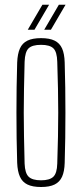

<svg xmlns="http://www.w3.org/2000/svg" viewBox="-20 -762 336 788"><path d="M148.5 5.5Q113.5 5.5 92.5 -4.8Q71.5 -15 61.8 -36.8Q52 -58.5 50.5 -93.5Q49 -144 48.2 -195.8Q47.5 -247.5 47.5 -299.5Q47.5 -351.5 48.2 -403.2Q49 -455 50.5 -505.5Q52 -541.5 61.8 -563.2Q71.5 -585 92.5 -595.2Q113.5 -605.5 148.5 -605.5Q183.5 -605.5 204.2 -595.2Q225 -585 234.8 -563.2Q244.5 -541.5 245.5 -505.5Q247 -455 247.8 -403.2Q248.5 -351.5 248.5 -299.8Q248.5 -248 247.8 -196.2Q247 -144.5 245.5 -93.5Q244.5 -58.5 234.8 -36.8Q225 -15 204.2 -4.8Q183.5 5.5 148.5 5.5ZM148.5 -22Q183.5 -22 198.8 -36.5Q214 -51 215 -90.5Q217 -151.5 218 -202Q219 -252.5 219 -299.8Q219 -347 218 -397.2Q217 -447.5 215 -508.5Q214 -549 199.2 -563.5Q184.5 -578 148.5 -578Q112 -578 97.2 -563.5Q82.5 -549 81 -508.5Q79.5 -447.5 78.5 -397.2Q77.5 -347 77.5 -299.8Q77.5 -252.5 78.5 -202Q79.5 -151.5 81 -90.5Q82.5 -51 97.8 -36.5Q113 -22 148.5 -22ZM94 -640 154 -742.5H181.5L121.5 -640ZM161.5 -640 221.5 -742.5H249L189 -640Z"/></svg>

Font: Big Shoulders Display Thin ExtraLight
Style: Regular
Weight: 250
Version: Version 2.002